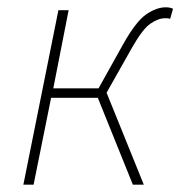

<svg xmlns="http://www.w3.org/2000/svg" viewBox="-20 -506 494 526"><path d="M44 0 140 -478H168L126 -264H250L318 -386Q353 -448 381 -467Q409 -486 434 -486Q446 -486 454 -482L446 -454Q442 -456 439 -456Q436 -456 432 -456Q414 -456 392.5 -441.5Q371 -427 342 -376L272 -252L374 0H344L248 -238H120L72 0Z"/></svg>

Font: Source Sans 3
Style: Italic
Weight: 200
Italic angle: -11°
Designer: Paul D. Hunt
Foundry: Adobe
Version: Version 3.046;hotconv 1.0.118;makeotfexe 2.5.65603